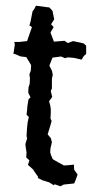

<svg xmlns="http://www.w3.org/2000/svg" viewBox="-20 -646 355 673"><path d="M192 7 172 0 168 3 152 -7 129 -14 113 -22V-27L101 -44L96 -52L78 -68L83 -84L72 -94L73 -112L70 -131L69 -141L75 -161L73 -169L75 -200L77 -218L81 -236L73 -244L75 -260L76 -274L80 -298L87 -305L79 -321L80 -340L84 -352L85 -372L83 -385L88 -399L89 -418L72 -446L53 -448L31 -457H27L32 -490L30 -499H48L75 -502L86 -534L92 -551L83 -557L87 -570L94 -606L100 -614L106 -626L143 -621L153 -620L164 -608L170 -578L159 -561L168 -551L157 -532L169 -500L206 -503L218 -495L236 -502L273 -494L282 -486V-457L274 -450L266 -437L240 -443L218 -445L208 -442L194 -448L164 -444L153 -416L162 -398L165 -384L162 -370V-336L158 -327L163 -306L152 -291L156 -277L158 -264V-251L157 -230L161 -222L156 -204L147 -175L158 -162L162 -148L157 -126L156 -112L159 -102L165 -88L184 -77L199 -69L204 -66L220 -67L239 -69L240 -51L252 -34L244 -12L240 -3L203 1Z"/></svg>

Font: Winky Rough Light
Style: Regular
Weight: 300
Designer: Simon Atzbach
Foundry: typofactur
Version: Version 1.206; ttfautohint (v1.8.4.7-5d5b)